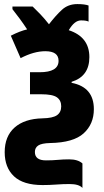

<svg xmlns="http://www.w3.org/2000/svg" viewBox="-20 -692 510 941"><path d="M359 -672Q314 -672 283.5 -644Q253 -616 220 -573Q198 -601 177 -623Q156 -645 140 -660H41V-647Q57 -627 76.5 -600.5Q96 -574 113 -548Q78 -540 33 -517L81 -407Q146 -441 202 -441Q267 -441 267 -394Q267 -338 174 -338H127V-230H182Q238 -230 259 -215Q280 -200 280 -171Q280 -142 259.5 -127.5Q239 -113 188 -112Q100 -110 51.5 -67Q3 -24 3 54Q3 129 48.5 172Q94 215 189 215Q222 215 255.5 212.5Q289 210 321 210Q367 210 384 229V109Q362 89 319 89Q290 89 263.5 91.5Q237 94 205 94Q151 94 151 53Q151 32 167.5 21Q184 10 226 9Q340 7 390 -38.5Q440 -84 440 -157Q440 -265 331 -286V-291Q418 -318 418 -412Q418 -511 317 -544Q345 -592 377 -592Q404 -592 414 -586V-665Q395 -672 359 -672Z"/></svg>

Font: Noto Sans Display SemiCondensed Extra
Style: Regular
Weight: 800
Width: 4
Designer: Monotype Design Team
Foundry: Monotype Imaging Inc.
Version: Version 1.900